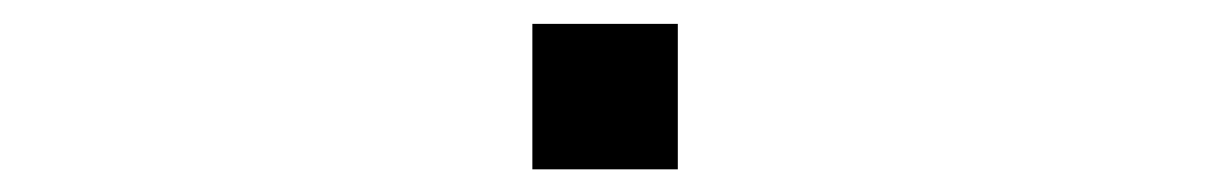

<svg xmlns="http://www.w3.org/2000/svg" viewBox="-20 -708 1040 165"><path d="M437.5 -687.5Q437.5 -687.5 437.5 -562.5H562.5Q562.5 -562.5 562.5 -687.5Z"/></svg>

Font: UnifontExMono
Style: Regular
Weight: 500
Version: Version 15.0.06